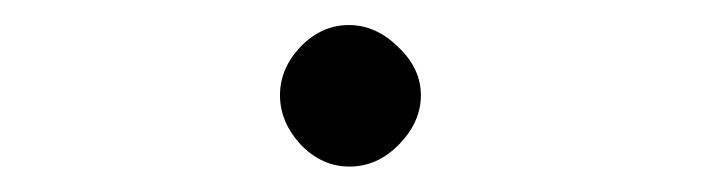

<svg xmlns="http://www.w3.org/2000/svg" viewBox="-20 -383 551 151"><path d="M216.3 -269.5Q200.2 -287.1 200.2 -308.1Q200.2 -329.1 216.3 -346.2Q232.9 -363.3 254.4 -363.3Q275.9 -363.3 293.5 -345.7Q311 -329.1 311 -308.1Q311 -287.1 293.9 -269.5Q276.9 -252 254.9 -252Q232.9 -252 216.3 -269.5Z"/></svg>

Font: Arcon-Regular
Style: Regular
Weight: 400
Designer: M. Zarth
Foundry: martin zarth - visuelle & digitale kommunikation
Version: Version 1.131;PS 001.131;hotconv 1.0.70;makeotf.lib2.5.58329